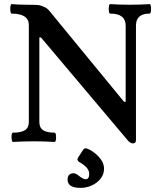

<svg xmlns="http://www.w3.org/2000/svg" viewBox="-20 -686 771 932"><path d="M625 10Q612 10 599 -6L179 -504H171V-94Q171 -66 189.5 -54Q208 -42 245 -42Q250 -42 251.5 -30.5Q253 -19 251.5 -8Q250 3 245 3Q194 0 144 0Q94 0 43 3Q39 3 37 -8Q35 -19 36.5 -30.5Q38 -42 43 -42Q82 -42 101 -54Q120 -66 120 -94V-564Q120 -620 36 -620Q32 -620 30.5 -631.5Q29 -643 30.5 -654.5Q32 -666 36 -666Q72 -663 108 -663Q126 -663 148 -662.5Q170 -662 178 -659Q186 -656 197.5 -651Q209 -646 219 -634L582 -192H590V-562Q590 -620 515 -620Q510 -620 508.5 -631.5Q507 -643 508.5 -654.5Q510 -666 515 -666Q562 -663 610 -663Q658 -663 706 -666Q711 -666 712.5 -654.5Q714 -643 712.5 -631.5Q711 -620 706 -620Q640 -620 640 -562V-6Q640 10 625 10ZM371 226Q308 226 308 186Q308 155 338 155Q349 155 369 172Q385 184 396 184Q413 184 413 158Q413 141 400 127Q387 113 364 100Q351 91 359 79L383 42Q390 31 402 35Q432 46 458.5 74Q485 102 485 133Q485 160 468.5 181Q452 202 426 214Q400 226 371 226Z"/></svg>

Font: Junicode
Style: Bold
Weight: 700
Designer: Peter S. Baker
Version: Version 2.100; ttfautohint (v1.8.4)